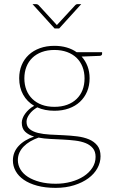

<svg xmlns="http://www.w3.org/2000/svg" viewBox="-20 -723 546 930"><path d="M243.5 -205.5Q278 -205.5 305.2 -215.5Q332.5 -225.5 351.2 -243.8Q370 -262 379.8 -287.2Q389.5 -312.5 389.5 -343.5Q389.5 -374 379.5 -399.5Q369.5 -425 350.8 -443Q332 -461 304.8 -471Q277.5 -481 243.5 -481Q209.5 -481 182.5 -471Q155.5 -461 136.8 -443Q118 -425 108 -399.5Q98 -374 98 -343.5Q98 -312.5 108 -287.2Q118 -262 136.8 -243.8Q155.5 -225.5 182.5 -215.5Q209.5 -205.5 243.5 -205.5ZM443 37Q443 11 429.8 -5Q416.5 -21 394.8 -29.8Q373 -38.5 344.5 -42Q316 -45.5 285.2 -47Q254.5 -48.5 223.8 -50Q193 -51.5 166.5 -56.5Q144.5 -48.5 126.2 -37.8Q108 -27 94.8 -13.5Q81.5 0 74 16.5Q66.5 33 66.5 52.5Q66.5 76.5 79 97.5Q91.5 118.5 115.2 133.8Q139 149 173 158Q207 167 250 167Q289 167 324 157.5Q359 148 385.5 130.8Q412 113.5 427.5 89.5Q443 65.5 443 37ZM474.5 -470V-462Q474.5 -458 471.5 -455.5Q468.5 -453 464 -452.5L375.5 -449Q394 -428.5 404 -402Q414 -375.5 414 -344Q414 -308.5 401.8 -279.5Q389.5 -250.5 367.2 -229.8Q345 -209 313.5 -197.8Q282 -186.5 243.5 -186.5Q196.5 -186.5 160.5 -203Q137 -189.5 122.8 -170.2Q108.5 -151 108.5 -133.5Q108.5 -110 124 -97.5Q139.5 -85 164.5 -79Q189.5 -73 221.8 -71.2Q254 -69.5 287.8 -68Q321.5 -66.5 353.8 -62.5Q386 -58.5 411 -48Q436 -37.5 451.5 -18Q467 1.5 467 34Q467 64 451.8 91.8Q436.5 119.5 408 140.5Q379.5 161.5 339.2 174.2Q299 187 249.5 187Q199 187 160.2 176.5Q121.5 166 95.2 147.8Q69 129.5 55.8 105.5Q42.5 81.5 42.5 54.5Q42.5 14 70 -15.8Q97.5 -45.5 145 -61.5Q118 -69.5 101.8 -85Q85.5 -100.5 85.5 -129Q85.5 -139 89.8 -150.2Q94 -161.5 101.8 -172.2Q109.5 -183 120.5 -193Q131.5 -203 145.5 -210.5Q111 -230.5 92 -264.8Q73 -299 73 -344Q73 -379 85 -407.8Q97 -436.5 119.2 -457.2Q141.5 -478 173 -489.5Q204.5 -501 243.5 -501Q276 -501 303.2 -493Q330.5 -485 351.5 -470ZM373.5 -703 266.5 -585H244.5L137.5 -703H156.5Q159 -703 161.8 -701.5Q164.5 -700 166.5 -698.5L251.5 -606Q254.5 -603 255.5 -601.5Q256.5 -602.5 257.5 -603.8Q258.5 -605 259.5 -606L345 -698.5Q349.5 -703 355 -703Z"/></svg>

Font: Lato 2
Style: Regular
Weight: 200
Designer: Lukasz Dziedzic with Adam Twardoch and Botio Nikoltchev
Foundry: tyPoland Lukasz Dziedzic
Version: Version 2.015; 2015-08-06; http://www.latofonts.com/